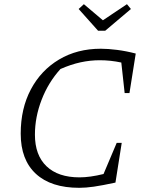

<svg xmlns="http://www.w3.org/2000/svg" viewBox="-20 -890 702 918"><path d="M359 8Q224 8 151.5 -59Q79 -126 79 -251Q79 -371 127.5 -462.5Q176 -554 262.5 -605.5Q349 -657 462 -657Q496 -657 539.5 -651.5Q583 -646 629 -634L599 -445H576L560 -591Q509 -602 457 -602Q411 -602 365 -592Q319 -582 269 -560Q211 -496 179 -413Q147 -330 147 -246Q147 -148 202.5 -95Q258 -42 360 -42Q410 -42 475 -58L538 -207H562L532 -17Q467 -3 428.5 2.5Q390 8 359 8ZM449 -743 356 -847 381 -870 472 -793 587 -870 606 -847 483 -743Z"/></svg>

Font: Piazzolla Light
Style: Italic
Weight: 300
Italic angle: -11.3°
Designer: Juan Pablo del Peral
Foundry: Huerta Tipografica
Version: Version 1.330